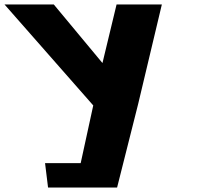

<svg xmlns="http://www.w3.org/2000/svg" viewBox="-62 -845 910 865"><path d="M-41.8 -825 358.1 -370 301.5 -110H141L154.5 0H277.5H465.5L560.3 -376L667.2 -825H463.2L399.6 -561L180.2 -825Z"/></svg>

Font: Hussar
Style: BdOpOblOne
Weight: 700
Foundry: Cannot Into Space Fonts
Version: Version 2.00